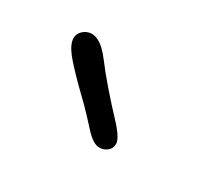

<svg xmlns="http://www.w3.org/2000/svg" viewBox="-48 -638 325 294"><g transform="rotate(30 114.0 -490.5)"><path d="M36.6 -559.6Q57.6 -571.8 83.5 -537.1Q104.5 -508.8 149.4 -460.9Q164.1 -443.8 164.1 -435.3Q164.1 -426.8 158 -422.1Q151.9 -417.5 144.5 -417.5Q133.3 -417.5 118.2 -434.3Q103 -451.2 91.6 -462.6Q80.1 -474.1 70.3 -483.4Q46.4 -507.3 37.6 -518.6Q16.1 -546.4 36.6 -559.6Z"/></g></svg>

Font: Pompiere 
Style: Regular
Weight: 400
Designer: Karolina Lach
Foundry: Sorkin Type Co.
Version: Version 1.002